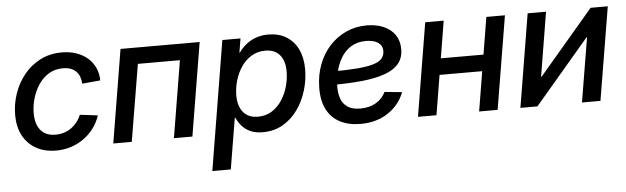

<svg xmlns="http://www.w3.org/2000/svg" viewBox="-48 -712 3543 1086"><g transform="rotate(-5 1724.0 -168.5)"><path d="M249.5 11.7Q183.1 11.7 134.8 -15.6Q86.4 -43 60.5 -92.5Q34.7 -142.1 34.7 -208Q34.7 -270.5 54.9 -329.6Q75.2 -388.7 113.3 -435.8Q151.4 -482.9 205.6 -510.7Q259.8 -538.6 328.1 -538.6Q373 -538.6 410.2 -525.9Q447.3 -513.2 474.1 -489.7Q501 -466.3 516.1 -433.8Q531.2 -401.4 531.2 -361.8L428.2 -352.5Q427.2 -374 420.7 -391.6Q414.1 -409.2 401.6 -421.9Q389.2 -434.6 370.6 -441.7Q352.1 -448.7 326.2 -448.7Q281.2 -448.7 246.6 -427.7Q211.9 -406.7 188.2 -371.3Q164.6 -335.9 152.3 -293.5Q140.1 -251 140.1 -208Q140.1 -169.4 152.3 -140.1Q164.6 -110.8 189.5 -94.5Q214.4 -78.1 252.4 -78.1Q279.3 -78.1 302 -85.4Q324.7 -92.8 343.5 -106.2Q362.3 -119.6 376.5 -137.9Q390.6 -156.2 399.4 -178.2L500.5 -166Q487.3 -126 463.1 -93.5Q439 -61 406 -37.6Q373 -14.2 333.5 -1.2Q293.9 11.7 249.5 11.7Z M1110.4 -529.3 1022.9 0H918L990.2 -436.5H751.5L678.7 0H573.7L661.1 -529.3Z M1118.2 204.1 1239.3 -529.3H1342.3L1329.1 -449.2H1331.5Q1348.1 -473.6 1372.6 -493.9Q1397 -514.2 1429 -525.9Q1460.9 -537.6 1500.5 -537.6Q1559.1 -537.6 1601.8 -511.7Q1644.5 -485.8 1668 -438Q1691.4 -390.1 1691.4 -323.7Q1691.4 -263.2 1673.3 -203.6Q1655.3 -144 1620.8 -95.7Q1586.4 -47.4 1536.4 -18.6Q1486.3 10.3 1422.4 10.3Q1379.9 10.3 1350.8 -3.4Q1321.8 -17.1 1303.2 -38.8Q1284.7 -60.5 1274.4 -85H1271L1223.1 204.1ZM1402.3 -79.6Q1447.3 -79.6 1481.4 -101.1Q1515.6 -122.6 1539.1 -158.2Q1562.5 -193.8 1574.2 -236.3Q1585.9 -278.8 1585.9 -321.3Q1585.9 -380.9 1557.6 -414.6Q1529.3 -448.2 1475.6 -448.2Q1431.2 -448.2 1396.5 -427Q1361.8 -405.8 1338.4 -370.8Q1314.9 -335.9 1302.7 -293.7Q1290.5 -251.5 1290.5 -209Q1290.5 -149.4 1319.3 -114.5Q1348.1 -79.6 1402.3 -79.6Z M1977.1 11.7Q1910.6 11.7 1861.6 -13.4Q1812.5 -38.6 1786.4 -88.9Q1760.3 -139.2 1761.7 -213.9Q1762.7 -284.2 1785.4 -344Q1808.1 -403.8 1848.4 -447.8Q1888.7 -491.7 1942.4 -516.1Q1996.1 -540.5 2059.1 -540.5Q2113.3 -540.5 2154.8 -522.7Q2196.3 -504.9 2219.5 -471.2Q2242.7 -437.5 2242.7 -390.1Q2242.7 -341.3 2216.6 -308.8Q2190.4 -276.4 2137.9 -257.1Q2085.4 -237.8 2006.6 -229.7Q1927.7 -221.7 1821.8 -221.7L1834.5 -297.9Q1925.3 -297.9 1984.9 -302.7Q2044.4 -307.6 2078.6 -318.4Q2112.8 -329.1 2127 -346.7Q2141.1 -364.3 2141.1 -388.7Q2141.1 -418.5 2116.7 -435.8Q2092.3 -453.1 2048.3 -453.1Q1997.6 -453.1 1962.4 -430.9Q1927.2 -408.7 1905.8 -372.6Q1884.3 -336.4 1874.3 -293.9Q1864.3 -251.5 1863.8 -210.9Q1863.3 -173.8 1873.5 -143.1Q1883.8 -112.3 1910.4 -93.8Q1937 -75.2 1983.9 -75.2Q2035.6 -75.2 2072.8 -97.4Q2109.9 -119.6 2127.4 -156.7L2226.6 -147Q2198.7 -75.2 2133.3 -31.7Q2067.9 11.7 1977.1 11.7Z M2729.5 -318.4 2714.4 -225.6H2418.9L2434.1 -318.4ZM2496.1 -529.3 2408.7 0H2303.7L2391.1 -529.3ZM2843.8 -529.3 2755.9 0H2650.9L2738.3 -529.3Z M3339.8 0H3234.9L3295.4 -364.3H3292L2981.9 0H2885.3L2972.7 -529.3H3077.1L3017.1 -165H3020L3330.1 -529.3H3427.7Z"/></g></svg>

Font: Inter 24pt Medium
Style: Italic
Weight: 500
Italic angle: -9.3988°
Designer: Rasmus Andersson
Foundry: rsms
Version: Version 4.001;git-66647c0bb